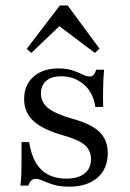

<svg xmlns="http://www.w3.org/2000/svg" viewBox="-20 -680 482 711"><path d="M235.5 11.3Q200.8 11.3 177 3.6Q153.2 -4 138.3 -10.9Q123.4 -17.7 112.1 -17.7Q93.5 -17.7 84.7 7.3H55.6Q58.1 -12.1 58.9 -35.1Q59.7 -58.1 59.7 -87.5Q59.7 -116.9 59.7 -154H87.9Q98.4 -85.5 132.7 -52Q166.9 -18.5 225.8 -18.5Q269.4 -18.5 293.1 -37.5Q316.9 -56.5 316.9 -91.1Q316.9 -123.4 293.1 -143.5Q269.4 -163.7 210.5 -179.8Q137.1 -200.8 103.2 -232.7Q69.4 -264.5 69.4 -312.9Q69.4 -365.3 104 -396Q138.7 -426.6 196 -426.6Q227.4 -426.6 248.8 -419.4Q270.2 -412.1 285.1 -404.4Q300 -396.8 312.1 -396.8Q321 -396.8 326.6 -402.8Q332.3 -408.9 336.3 -421.8H365.3Q363.7 -404.8 362.9 -385.5Q362.1 -366.1 361.7 -341.9Q361.3 -317.7 362.1 -283.9H333.1Q325.8 -336.3 290.7 -366.9Q255.6 -397.6 206.5 -397.6Q171 -397.6 151.2 -380.6Q131.5 -363.7 131.5 -333.9Q131.5 -301.6 157.7 -280.2Q183.9 -258.9 247.6 -240.3Q318.5 -221 348.8 -191.1Q379 -161.3 379 -112.9Q379 -54.8 340.7 -21.8Q302.4 11.3 235.5 11.3ZM96 -483.9 79 -499.2 201.6 -659.7H230.6L348.4 -500L331.5 -483.9L180.6 -597.6L218.5 -600.8Z"/></svg>

Font: Playfair 5pt SemiExpanded Light Light
Style: Regular
Weight: 300
Version: Version 2.203